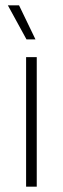

<svg xmlns="http://www.w3.org/2000/svg" viewBox="-20 -701 236 721"><path d="M78 0V-486.5H118V0ZM51.5 -681 113 -553.5V-553H79.5L9.5 -681Z"/></svg>

Font: Anek Tamil ExtraLight
Style: Regular
Weight: 250
Version: Version 1.003